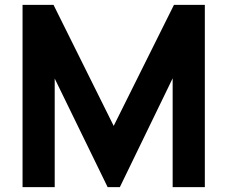

<svg xmlns="http://www.w3.org/2000/svg" viewBox="-20 -770 936 790"><path d="M822.8 -750V0H690.4V-447.8L473.1 0H422.9L205.1 -446.8V0H72.8V-750H200.2L447.8 -252L695.8 -750Z"/></svg>

Font: Manrope3 ExtraBold
Style: Bold
Weight: 800
Width: 4
Designer: Mikhail Sharanda
Foundry: Mikhail Sharanda
Version: Version 3.000;PS 003.000;hotconv 1.0.88;makeotf.lib2.5.64775